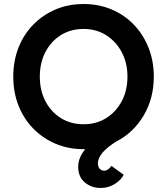

<svg xmlns="http://www.w3.org/2000/svg" viewBox="-20 -732 831 955"><path d="M396 10Q320 10 256.5 -17Q193 -44 145.5 -92.5Q98 -141 72 -207Q46 -273 46 -351Q46 -429 72 -495Q98 -561 145.5 -609.5Q193 -658 256.5 -685Q320 -712 396 -712Q471 -712 535 -685Q599 -658 646 -609Q693 -560 719 -494Q745 -428 745 -351Q745 -242 694 -156.5Q643 -71 558 -28Q515 -1 491 26Q467 53 467 81Q467 97 475.5 107Q484 117 499 117Q518 117 534 93L595 137Q583 163 551 183Q519 203 481 203Q435 203 402 175.5Q369 148 369 98Q369 73 378.5 51Q388 29 404 10Q400 10 396 10ZM396 -114Q459 -114 508 -144.5Q557 -175 585.5 -228.5Q614 -282 614 -351Q614 -419 585.5 -472.5Q557 -526 508 -557Q459 -588 396 -588Q332 -588 283 -557.5Q234 -527 206 -473.5Q178 -420 178 -351Q178 -282 206 -228.5Q234 -175 283 -144.5Q332 -114 396 -114Z"/></svg>

Font: Readex Pro Medium
Style: Regular
Weight: 500
Designer: Bonnie Shaver-Troup, Thomas Jockin
Foundry: Lexend
Version: Version 1.204; ttfautohint (v1.8.4.7-5d5b)